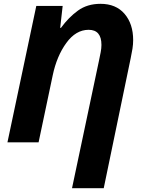

<svg xmlns="http://www.w3.org/2000/svg" viewBox="-20 -745 750 1005"><path d="M357 240H523L664 -440Q670 -468 673.5 -490.5Q677 -513 677 -535Q677 -620 632 -672.5Q587 -725 506 -725Q437 -725 388 -689.5Q339 -654 299 -599H295L308 -714H170L19 0H182L256 -351Q277 -451 327 -520Q377 -589 444 -589Q511 -589 511 -510Q511 -492 507 -471.5Q503 -451 498 -427Z"/></svg>

Font: Noto Sans Display Extra
Style: Italic
Weight: 800
Italic angle: -12°
Designer: Monotype Design Team
Foundry: Monotype Imaging Inc.
Version: Version 1.900